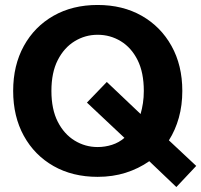

<svg xmlns="http://www.w3.org/2000/svg" viewBox="-20 -700 810 773"><path d="M373 12Q272 12 195.5 -31.5Q119 -75 76 -153Q33 -231 33 -334Q33 -437 76 -515Q119 -593 195.5 -636.5Q272 -680 373 -680Q474 -680 550.5 -636.5Q627 -593 670.5 -515Q714 -437 714 -334Q714 -276 700 -226Q686 -176 660 -135L770 -32L690 53L581 -51Q538 -21 486 -4.5Q434 12 373 12ZM373 -108Q403 -108 431 -117Q459 -126 481 -145L330 -287L410 -370L546 -241Q552 -262 555.5 -285Q559 -308 559 -334Q559 -408 534 -458Q509 -508 466.5 -534Q424 -560 373 -560Q323 -560 280.5 -534Q238 -508 212.5 -458Q187 -408 187 -334Q187 -260 212.5 -210Q238 -160 280.5 -134Q323 -108 373 -108Z"/></svg>

Font: Atkinson Hyperlegible Next
Style: Bold
Weight: 700
Designer: Elliott Scott, Megan Eiswerth, Linus Boman, Theodore Petrosky, Letters from Sweden
Foundry: Applied Design Works, Letters from Sweden
Version: Version 2.001